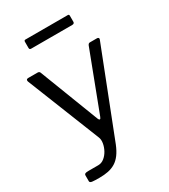

<svg xmlns="http://www.w3.org/2000/svg" viewBox="-215 -828 960 1093"><g transform="rotate(-30 265.0 -281.5)"><path d="M106.3 165Q76.8 165 60.7 163.2Q44.6 161.3 44.6 151.7V112.8Q44.6 106 50.2 102.8Q55.8 99.6 73.3 99.6H136.3Q158.4 99.6 176.4 85.1Q194.3 70.7 206.1 49.1Q217.9 27.4 221.7 4.5Q225.6 -18.4 218.7 -35.3L28.3 -513.3Q25.8 -520 28.4 -525Q31 -530 39.3 -530H101.1Q107.2 -530 111.3 -527.3Q115.4 -524.5 116.9 -518.7L266.4 -130.8Q270.2 -121.8 275.2 -122Q280.2 -122.3 284.2 -133.7L431 -519.4Q433.6 -524.5 436.8 -527.3Q440.1 -530 445.4 -530H492.2Q499.1 -530 502 -525.3Q504.8 -520.7 502 -515.5L282.3 47.3Q267.9 82.7 250.7 105.7Q233.6 128.6 212.4 141.5Q191.2 154.3 165.2 159.7Q139.2 165 106.3 165ZM422.3 -718.2V-678.5Q422.3 -666.1 407 -666.1H137.7Q131.3 -666.1 128.9 -669.1Q126.5 -672 126.5 -678V-716.9Q126.5 -727.5 134.6 -727.5H414.2Q422.3 -727.5 422.3 -718.2Z"/></g></svg>

Font: Libre Franklin Thin
Style: Regular
Weight: 100
Designer: Pablo Impallari, Rodrigo Fuenzalida, Nhung Nguyen
Foundry: Impallari Type
Version: Version 3.000